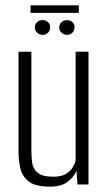

<svg xmlns="http://www.w3.org/2000/svg" viewBox="-20 -688 407 716"><path d="M166 8Q112 8 87.5 -11Q63 -30 56 -60Q49 -90 49 -123V-495H97V-132Q97 -107 99.5 -83.5Q102 -60 119.5 -44.5Q137 -29 179 -29Q209 -29 226 -39.5Q243 -50 251.5 -64.5Q260 -79 262 -90V-495H310V0H269L265 -52Q257 -29 233 -10.5Q209 8 166 8ZM139 -558Q127 -558 118.5 -566Q110 -574 110 -586Q110 -598 118.5 -605.5Q127 -613 139 -613Q151 -613 159 -605.5Q167 -598 167 -586Q167 -574 159 -566Q151 -558 139 -558ZM230 -558Q218 -558 209.5 -566Q201 -574 201 -586Q201 -598 209.5 -605.5Q218 -613 230 -613Q242 -613 250 -605.5Q258 -598 258 -586Q258 -574 250 -566Q242 -558 230 -558ZM94 -640V-668H274V-640Z"/></svg>

Font: Alumni Sans Light
Style: Regular
Weight: 300
Version: Version 1.018